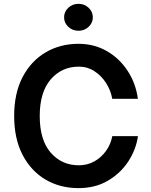

<svg xmlns="http://www.w3.org/2000/svg" viewBox="-20 -964 784 994"><path d="M693.9 -452.4H561.1Q553.6 -495.7 529.5 -533.7Q505.3 -571.7 469.1 -595.3Q432.9 -619 388.5 -619Q299.4 -619 242.5 -552.9Q185.7 -486.9 185.7 -363.6Q185.7 -238.6 242.7 -173.5Q299.7 -108.3 388.1 -108.3Q431.8 -108.3 467.9 -128.2Q503.9 -148.1 528.6 -182.4Q553.3 -216.6 561.4 -259.2H694.2Q684.3 -189.6 644.2 -128.2Q604 -66.8 538.5 -28.4Q473 9.9 386.4 9.9Q290.5 9.9 215.2 -34.6Q139.9 -79.2 96.6 -162.8Q53.3 -246.4 53.3 -363.6Q53.3 -481.2 96.9 -564.8Q140.6 -648.4 216.1 -692.8Q291.5 -737.2 386.4 -737.2Q467 -737.2 532.5 -699.8Q598 -662.3 640.4 -597.8Q682.9 -533.4 693.9 -452.4ZM386.4 -804.7Q355.5 -804.7 333.6 -825.1Q311.8 -845.5 311.8 -874.3Q311.8 -903.4 333.6 -923.8Q355.5 -944.2 386.4 -944.2Q416.9 -944.2 438.7 -923.8Q460.6 -903.4 460.6 -874.3Q460.6 -845.5 438.7 -825.1Q416.9 -804.7 386.4 -804.7Z"/></svg>

Font: Inter Zeller Semi Bold
Style: Regular
Weight: 600
Designer: Rasmus Andersson; Joe Bland
Foundry: zeller
Version: Version 3.015;git-dec3a8cb1